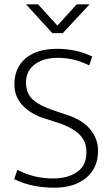

<svg xmlns="http://www.w3.org/2000/svg" viewBox="-20 -865 523 893"><path d="M246 -638Q289 -638 329 -629.5Q369 -621 409 -602L395 -561Q353 -581 318.5 -588.5Q284 -596 248 -596Q182 -596 141.5 -565.5Q101 -535 101 -481Q101 -431 132 -402.5Q163 -374 225 -353L296 -329Q365 -306 400.5 -262.5Q436 -219 436 -163Q436 -84 381 -38Q326 8 232 8Q184 8 137.5 -1Q91 -10 46 -32L61 -75Q102 -54 142.5 -44.5Q183 -35 228 -35Q295 -35 338.5 -65Q382 -95 382 -157Q382 -178 376 -197Q370 -216 355.5 -233Q341 -250 316 -265Q291 -280 253 -293L185 -315Q156 -324 131 -338.5Q106 -353 87 -372.5Q68 -392 57.5 -417Q47 -442 47 -473Q47 -549 99 -593.5Q151 -638 246 -638ZM101 -845H157L247 -746L337 -845H397L272 -711H223Z"/></svg>

Font: Mukta Vaani ExtraLight
Style: Regular
Weight: 275
Designer: Noopur Datye, Girish Dalvi, Yashodeep Gholap, Pallavi Karambelkar
Foundry: Ek Type
Version: Version 2.538;PS 1.000;hotconv 16.6.51;makeotf.lib2.5.65220;